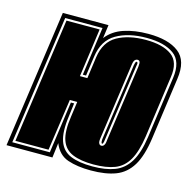

<svg xmlns="http://www.w3.org/2000/svg" viewBox="-119 -695 805 800"><g transform="rotate(15 283.5 -295.0)"><path d="M340 11Q282 11 240.5 -3Q199 -17 180 -64L172 0H-26L58 -593H255L247 -535Q274 -570 320 -585.5Q366 -601 426 -601Q512 -601 557 -566.5Q602 -532 590 -451L553 -186Q542 -107 516 -64.5Q490 -22 447 -5.5Q404 11 340 11ZM342 -7Q399 -7 438 -22Q477 -37 501 -76Q525 -115 535 -186L572 -451Q582 -523 541 -553Q500 -583 423 -583Q345 -583 293 -553Q241 -523 231 -451L219 -366H205L234 -575H73L-6 -18H156L187 -241H201L194 -185Q184 -115 197.5 -76Q211 -37 247.5 -22Q284 -7 342 -7ZM344 -16Q289 -16 254 -30.5Q219 -45 206 -81.5Q193 -118 203 -185L212 -250H180L148 -27H5L81 -566H224L195 -357H227L240 -451Q250 -519 299 -546.5Q348 -574 422 -574Q495 -574 533.5 -546Q572 -518 562 -451L525 -186Q515 -118 493.5 -81Q472 -44 435.5 -30Q399 -16 344 -16ZM356 -100Q363 -100 367 -106Q372 -112 373 -127L420 -458Q422 -475 419 -480Q416 -485 410 -485Q403 -485 398 -479.5Q393 -474 391 -458L344 -127Q342 -111 346 -106Q349 -100 356 -100ZM357 -109Q352 -109 353 -127L400 -458Q401 -463 402 -467Q403 -471 404 -473Q406 -476 408 -476Q411 -476 412 -473Q413 -471 412.5 -467Q412 -463 411 -458L364 -127Q363 -118 361 -113Q360 -109 357 -109Z"/></g></svg>

Font: Alumni Sans Collegiate One SC
Style: Italic
Weight: 400
Italic angle: -8°
Designer: Robert E. Leuschke
Foundry: Robert E. Leuschke
Version: Version 1.100